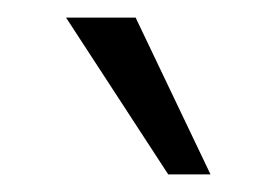

<svg xmlns="http://www.w3.org/2000/svg" viewBox="-20 -741 314 218"><path d="M55 -721H134L219 -543H171Z"/></svg>

Font: Pridi ExtraLight
Style: Regular
Weight: 275
Designer: Katatrad Team
Foundry: CadsonDemak
Version: Version 1.001